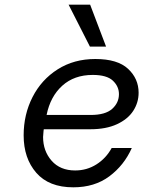

<svg xmlns="http://www.w3.org/2000/svg" viewBox="-20 -797 612 820"><path d="M81 -219Q81 -308 119 -382.5Q157 -457 226.5 -501Q296 -545 387 -545Q482 -545 527 -503Q572 -461 572 -401Q572 -359 549 -323.5Q526 -288 479.5 -266.5Q433 -245 366 -245H167L166 -238Q164 -220 164 -212Q164 -152 200.5 -110.5Q237 -69 301 -69Q351 -69 392 -95Q433 -121 457 -165H543Q510 -91 447 -44Q384 3 293 3Q189 3 135 -59Q81 -121 81 -219ZM367 -306Q430 -306 459 -332Q488 -358 488 -395Q488 -428 462 -452.5Q436 -477 376 -477Q297 -477 246 -431Q195 -385 179 -306ZM273 -777H365L433 -598H364Z"/></svg>

Font: Be Vietnam
Style: Italic
Weight: 400
Italic angle: -9.33299°
Designer: Gabriel Lam
Foundry: TypeRant
Version: Version 3.000